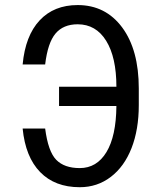

<svg xmlns="http://www.w3.org/2000/svg" viewBox="-20 -741 630 770"><path d="M161.1 -225.6Q172.9 -133.8 205.3 -100.3Q237.8 -66.9 299.8 -66.9Q368.2 -66.9 407 -131.1Q445.8 -195.3 446.8 -315.9H216.8V-393.1H446.8Q446.8 -511.2 405.8 -577.4Q364.7 -643.6 291.5 -643.6Q233.9 -643.6 202.6 -606.4Q171.4 -569.3 161.1 -482.4H70.8Q81.5 -597.7 138.9 -659.2Q196.3 -720.7 291.5 -720.7Q403.3 -720.7 470 -630.9Q536.6 -541 536.6 -386.2V-319.3Q536.6 -221.7 507.6 -147.2Q478.5 -72.8 424.3 -31.5Q370.1 9.8 299.8 9.8Q200.2 9.8 141.1 -50.8Q82 -111.3 70.8 -225.6Z"/></svg>

Font: Roboto Condensed
Style: Regular
Weight: 400
Designer: Google
Version: Version 2.001047; 2015